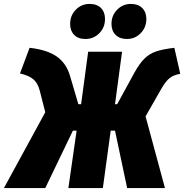

<svg xmlns="http://www.w3.org/2000/svg" viewBox="-62 -960 940 980"><path d="M858 -583Q825 -578 804 -561.5Q783 -545 761 -506L681 -366L780 0H587L525 -293H503L463 0H287L329 -293H310L169 0H-42L169 -387L141 -497Q131 -536 108 -555.5Q85 -575 40 -585L89 -716Q178 -706 227 -672Q276 -638 295 -574L338 -428H352L388 -696H561L525 -428H536L624 -589Q650 -636 675.5 -661Q701 -686 735 -697.5Q769 -709 828 -716ZM296 -838Q296 -881 325 -910.5Q354 -940 395 -940Q433 -940 453.5 -919Q474 -898 474 -863Q474 -820 445 -790.5Q416 -761 374 -761Q337 -761 316.5 -782Q296 -803 296 -838ZM507 -838Q507 -881 536 -910.5Q565 -940 606 -940Q643 -940 664 -919Q685 -898 685 -863Q685 -820 656 -790.5Q627 -761 586 -761Q549 -761 528 -782Q507 -803 507 -838Z"/></svg>

Font: Fira Sans Extra Condensed Black
Style: Italic
Weight: 900
Width: 3
Italic angle: -8°
Designer: Carrois Corporate & Edenspiekermann AG
Foundry: Carrois Corporate GbR & Edenspiekermann AG
Version: Version 4.203